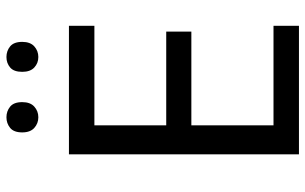

<svg xmlns="http://www.w3.org/2000/svg" viewBox="-196 -752 948 596"><g transform="rotate(-90 278.0 -454.0)"><path d="M496 0H97V-714H496V-635H187V-412H478V-334H187V-79H496ZM165 -859Q165 -885 179 -896.5Q193 -908 212 -908Q231 -908 245 -896.5Q259 -885 259 -859Q259 -834 245 -821.5Q231 -809 212 -809Q193 -809 179 -821.5Q165 -834 165 -859ZM353 -859Q353 -885 366.5 -896.5Q380 -908 399 -908Q418 -908 432 -896.5Q446 -885 446 -859Q446 -834 432 -821.5Q418 -809 399 -809Q380 -809 366.5 -821.5Q353 -834 353 -859Z"/></g></svg>

Font: Noto Sans Cypro Minoan
Style: Regular
Weight: 400
Designer: David Williams
Foundry: David Williams
Version: Version 1.503; ttfautohint (v1.8.4.7-5d5b)